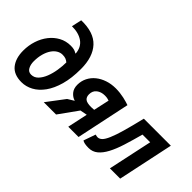

<svg xmlns="http://www.w3.org/2000/svg" viewBox="-68 -1162 1624 1624"><g transform="rotate(45 744.5 -350.0)"><path d="M293 -500Q320 -500 336 -495Q352 -490 364 -482H369Q363 -554 312.5 -589Q262 -624 183 -623L203 -714Q351 -718 422 -641.5Q493 -565 493 -421Q493 -311 470 -229.5Q447 -148 408 -94Q369 -40 319 -13Q269 14 215 14Q124 14 80.5 -40.5Q37 -95 37 -186Q37 -249 55.5 -305.5Q74 -362 108 -405.5Q142 -449 189 -474.5Q236 -500 293 -500ZM366 -373Q352 -385 336.5 -391Q321 -397 297 -397Q271 -397 247 -382.5Q223 -368 204.5 -340.5Q186 -313 175 -273.5Q164 -234 164 -184Q164 -146 179.5 -117.5Q195 -89 228 -89Q265 -89 291 -116.5Q317 -144 333.5 -186Q350 -228 358 -278Q366 -328 366 -373Z M801 -182 738 -170 616 0H469L589 -159L646 -194Q613 -203 589 -231.5Q565 -260 565 -305Q565 -351 584.5 -389.5Q604 -428 638 -455.5Q672 -483 718 -498.5Q764 -514 818 -514Q843 -514 868.5 -511Q894 -508 916.5 -503Q939 -498 957.5 -492.5Q976 -487 987 -483L885 0H762ZM816 -256 847 -397Q842 -399 828.5 -402.5Q815 -406 795 -406Q751 -406 721.5 -383Q692 -360 692 -318Q692 -286 711 -270Q730 -254 781 -254Z M1345 -397H1253Q1228 -304 1204.5 -229.5Q1181 -155 1153 -102.5Q1125 -50 1090.5 -22Q1056 6 1010 6Q956 6 935 -9L973 -117Q990 -112 1002 -112Q1022 -113 1039.5 -130Q1057 -147 1076 -190.5Q1095 -234 1116.5 -309Q1138 -384 1166 -500H1489L1383 0H1260Z"/></g></svg>

Font: PT Sans
Style: Bold Italic
Weight: 700
Italic angle: -12°
Designer: A.Korolkova, O.Umpeleva, V.Yefimov
Foundry: ParaType Ltd
Version: Version 2.003W OFL